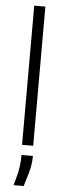

<svg xmlns="http://www.w3.org/2000/svg" viewBox="-61 -729 319 962"><g transform="rotate(5 99.0 -247.5)"><path d="M71 0V-700H127V0ZM46 205Q65 142 69 109Q73 76 73 51H130Q130 94 117.5 137Q105 180 97 205Z"/></g></svg>

Font: Bricolage Grotesque 10pt Condensed ExtraLight
Style: Regular
Weight: 200
Width: 3
Designer: Mathieu Triay
Foundry: Atelier Triay
Version: Version 1.000; ttfautohint (v1.8.4.7-5d5b);gftools[0.9.32]